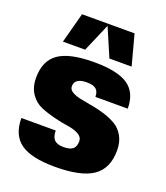

<svg xmlns="http://www.w3.org/2000/svg" viewBox="-132 -790 773 893"><g transform="rotate(20 255.0 -344.0)"><path d="M250 -409Q190 -409 190 -368Q190 -352 206.5 -342Q223 -332 249.5 -326.5Q276 -321 308 -315.5Q340 -310 372 -300Q404 -290 430.5 -274.5Q457 -259 473.5 -229.5Q490 -200 490 -159Q490 -70 431.5 -29.5Q373 11 244 11Q126 11 73 -27Q20 -65 20 -149H190Q190 -118 204 -103.5Q218 -89 250 -89Q282 -89 296 -101Q310 -113 310 -139Q310 -160 288.5 -172Q267 -184 235 -188.5Q203 -193 165 -202.5Q127 -212 95 -225.5Q63 -239 41.5 -270.5Q20 -302 20 -349Q20 -433 74.5 -471Q129 -509 250 -509Q366 -509 418 -473.5Q470 -438 470 -359H310Q310 -385 296 -397Q282 -409 250 -409ZM420 -549H310L250 -689L190 -549H80L120 -699H380Z"/></g></svg>

Font: Fivo Sans Modern Heavy
Style: Regular
Weight: 900
Designer: Alexander Slobzheninov
Foundry: Alexander Slobzheninov
Version: 1.0